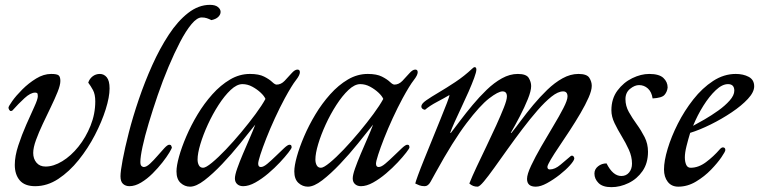

<svg xmlns="http://www.w3.org/2000/svg" viewBox="-20 -755 3131 792"><path d="M41 -75Q41 -111 55.5 -155Q70 -199 88.5 -241Q107 -283 121.5 -314.5Q136 -346 136 -358Q136 -369 133 -371Q130 -373 125 -373Q106 -373 81 -350Q56 -327 31 -299Q27 -297 25 -297Q21 -297 18 -302Q15 -307 15 -311Q15 -316 30.5 -338Q46 -360 72 -386Q98 -412 129 -431Q160 -450 191 -450Q215 -450 222 -444Q229 -438 229 -421Q229 -404 217.5 -375.5Q206 -347 189.5 -313Q173 -279 156.5 -244Q140 -209 128.5 -177.5Q117 -146 117 -124Q117 -100 130.5 -84Q144 -68 168 -68Q201 -68 237 -90Q273 -112 303.5 -150Q334 -188 353.5 -236.5Q373 -285 373 -337Q373 -366 363.5 -383.5Q354 -401 344 -414Q349 -430 362 -440Q375 -450 392 -450Q409 -450 420.5 -436Q432 -422 432 -390Q432 -355 416 -304Q400 -253 371.5 -198Q343 -143 304.5 -95Q266 -47 220.5 -17Q175 13 125 13Q82 13 61.5 -11Q41 -35 41 -75Z M812 -683Q793 -683 770 -655.5Q747 -628 723 -582Q699 -536 675 -479Q651 -422 630.5 -362Q610 -302 593.5 -247Q577 -192 568 -150Q559 -108 559 -87Q559 -74 564 -70Q569 -66 573 -66Q584 -66 599 -80Q614 -94 629.5 -112Q645 -130 658 -144Q671 -158 678 -158Q684 -158 686 -154.5Q688 -151 689 -147Q689 -143 678.5 -125.5Q668 -108 650 -85Q632 -62 609.5 -39.5Q587 -17 562 -2Q537 13 514 13Q498 13 487.5 3.5Q477 -6 477 -28Q477 -48 486 -96Q495 -144 511.5 -208.5Q528 -273 552.5 -345Q577 -417 608 -486Q639 -555 676 -611.5Q713 -668 756 -701.5Q799 -735 846 -735Q868 -735 879 -726Q890 -717 890 -706Q890 -695 880.5 -685.5Q871 -676 852 -672Q842 -677 833 -680Q824 -683 812 -683Z M1207 -468Q1217 -468 1217 -457Q1217 -445 1200.5 -424Q1184 -403 1155 -350Q1134 -311 1114 -267.5Q1094 -224 1078.5 -184.5Q1063 -145 1054 -117Q1045 -89 1045 -80Q1045 -66 1056 -66Q1067 -66 1083.5 -80Q1100 -94 1118.5 -112Q1137 -130 1152 -144Q1167 -158 1174 -158Q1180 -158 1181.5 -154.5Q1183 -151 1183 -147Q1183 -143 1169.5 -125.5Q1156 -108 1134.5 -85Q1113 -62 1086.5 -39.5Q1060 -17 1033 -2Q1006 13 983 13Q968 13 958.5 4.5Q949 -4 949 -19Q949 -33 958.5 -60Q968 -87 982 -120Q996 -153 1010 -185Q1024 -217 1033 -241Q1006 -207 970.5 -163Q935 -119 896.5 -78.5Q858 -38 823.5 -11.5Q789 15 764 15Q742 15 725 -0.5Q708 -16 708 -48Q708 -71 718.5 -109Q729 -147 748.5 -192.5Q768 -238 795 -283Q822 -328 856 -366Q890 -404 929 -427Q968 -450 1011 -450Q1048 -450 1069.5 -439Q1091 -428 1102.5 -417Q1114 -406 1121 -406Q1139 -406 1154 -421.5Q1169 -437 1182.5 -452.5Q1196 -468 1207 -468ZM980 -408Q957 -408 931.5 -384Q906 -360 881.5 -322Q857 -284 837.5 -241.5Q818 -199 806.5 -160.5Q795 -122 795 -97Q795 -83 800.5 -73Q806 -63 818 -63Q829 -63 854.5 -84Q880 -105 911.5 -138Q943 -171 975.5 -210Q1008 -249 1034.5 -285Q1061 -321 1075 -347Q1070 -359 1055 -373Q1040 -387 1020.5 -397.5Q1001 -408 980 -408Z M1693 -468Q1703 -468 1703 -457Q1703 -445 1686.5 -424Q1670 -403 1641 -350Q1620 -311 1600 -267.5Q1580 -224 1564.5 -184.5Q1549 -145 1540 -117Q1531 -89 1531 -80Q1531 -66 1542 -66Q1553 -66 1569.5 -80Q1586 -94 1604.5 -112Q1623 -130 1638 -144Q1653 -158 1660 -158Q1666 -158 1667.5 -154.5Q1669 -151 1669 -147Q1669 -143 1655.5 -125.5Q1642 -108 1620.5 -85Q1599 -62 1572.5 -39.5Q1546 -17 1519 -2Q1492 13 1469 13Q1454 13 1444.5 4.5Q1435 -4 1435 -19Q1435 -33 1444.5 -60Q1454 -87 1468 -120Q1482 -153 1496 -185Q1510 -217 1519 -241Q1492 -207 1456.5 -163Q1421 -119 1382.5 -78.5Q1344 -38 1309.5 -11.5Q1275 15 1250 15Q1228 15 1211 -0.5Q1194 -16 1194 -48Q1194 -71 1204.5 -109Q1215 -147 1234.5 -192.5Q1254 -238 1281 -283Q1308 -328 1342 -366Q1376 -404 1415 -427Q1454 -450 1497 -450Q1534 -450 1555.5 -439Q1577 -428 1588.5 -417Q1600 -406 1607 -406Q1625 -406 1640 -421.5Q1655 -437 1668.5 -452.5Q1682 -468 1693 -468ZM1466 -408Q1443 -408 1417.5 -384Q1392 -360 1367.5 -322Q1343 -284 1323.5 -241.5Q1304 -199 1292.5 -160.5Q1281 -122 1281 -97Q1281 -83 1286.5 -73Q1292 -63 1304 -63Q1315 -63 1340.5 -84Q1366 -105 1397.5 -138Q1429 -171 1461.5 -210Q1494 -249 1520.5 -285Q1547 -321 1561 -347Q1556 -359 1541 -373Q1526 -387 1506.5 -397.5Q1487 -408 1466 -408Z M1950 15Q1940 15 1932 12Q1924 9 1916 2Q1927 -26 1946 -66.5Q1965 -107 1986.5 -151.5Q2008 -196 2027 -238Q2046 -280 2058.5 -311.5Q2071 -343 2071 -357Q2071 -378 2053 -378Q2035 -378 1997.5 -349Q1960 -320 1904.5 -247Q1849 -174 1777 -43Q1766 -23 1756 -5Q1746 13 1732 13Q1719 13 1710 9.5Q1701 6 1693 2Q1694 -4 1704 -31.5Q1714 -59 1730 -98.5Q1746 -138 1763.5 -181Q1781 -224 1797 -263.5Q1813 -303 1823.5 -330Q1834 -357 1834 -363Q1812 -350 1782.5 -334.5Q1753 -319 1733 -302Q1718 -305 1718 -316Q1718 -327 1738 -341Q1758 -355 1789.5 -373.5Q1821 -392 1858 -416.5Q1895 -441 1928 -472Q1934 -478 1938 -478Q1945 -478 1945 -468Q1945 -458 1936 -433.5Q1927 -409 1913 -377Q1899 -345 1883.5 -312.5Q1868 -280 1855.5 -252Q1843 -224 1837 -207H1840Q1856 -228 1879 -258.5Q1902 -289 1929.5 -322Q1957 -355 1987.5 -384.5Q2018 -414 2050.5 -432Q2083 -450 2116 -450Q2151 -450 2161 -433.5Q2171 -417 2171 -400Q2171 -380 2157.5 -346.5Q2144 -313 2124.5 -275.5Q2105 -238 2087 -207H2090Q2107 -228 2129.5 -258.5Q2152 -289 2179.5 -322Q2207 -355 2237.5 -384.5Q2268 -414 2300.5 -432Q2333 -450 2366 -450Q2401 -450 2411 -434Q2421 -418 2421 -401Q2421 -382 2408 -352.5Q2395 -323 2374.5 -288Q2354 -253 2330.5 -217Q2307 -181 2286 -150Q2265 -119 2252 -97Q2239 -75 2238 -67Q2238 -56 2248 -56Q2269 -56 2292 -75.5Q2315 -95 2334 -111Q2334 -111 2335.5 -112Q2337 -113 2339 -113Q2344 -113 2346.5 -109Q2349 -105 2349 -101Q2348 -92 2331 -73Q2314 -54 2288.5 -34Q2263 -14 2236.5 0.5Q2210 15 2190 15Q2154 15 2154 -17Q2154 -36 2171 -72Q2188 -108 2212.5 -150.5Q2237 -193 2262 -234.5Q2287 -276 2304 -309Q2321 -342 2321 -357Q2321 -378 2303 -378Q2282 -378 2255 -356.5Q2228 -335 2197.5 -300Q2167 -265 2135.5 -223.5Q2104 -182 2074 -140Q2044 -98 2019 -63Q1994 -28 1976 -6.5Q1958 15 1950 15Z M2653 -129Q2653 -82 2630.5 -49.5Q2608 -17 2573 0Q2538 17 2502 17Q2466 17 2449 0Q2432 -17 2432 -39Q2432 -57 2447 -69Q2462 -81 2482 -81Q2508 -29 2543 -29Q2563 -29 2575 -43.5Q2587 -58 2587 -80Q2587 -109 2574 -137.5Q2561 -166 2544.5 -193Q2528 -220 2515 -247Q2502 -274 2502 -300Q2502 -348 2527 -381.5Q2552 -415 2588 -432.5Q2624 -450 2658 -450Q2699 -450 2716.5 -433.5Q2734 -417 2734 -394Q2732 -376 2721 -363.5Q2710 -351 2672 -349Q2668 -376 2652.5 -390Q2637 -404 2616 -404Q2598 -404 2579 -388.5Q2560 -373 2560 -346Q2560 -318 2574 -293Q2588 -268 2606.5 -242.5Q2625 -217 2639 -189.5Q2653 -162 2653 -129Z M2949 -139Q2956 -147 2962 -147Q2972 -147 2972 -136Q2972 -130 2956 -106.5Q2940 -83 2913 -55Q2886 -27 2851 -6Q2816 15 2778 15Q2750 15 2734.5 -5Q2719 -25 2719 -56Q2719 -91 2734 -141Q2749 -191 2776 -244.5Q2803 -298 2840 -345Q2877 -392 2921.5 -421Q2966 -450 3015 -450Q3046 -450 3068.5 -438Q3091 -426 3091 -399Q3091 -375 3065 -347Q3039 -319 2998 -291.5Q2957 -264 2911.5 -241.5Q2866 -219 2827 -207Q2819 -181 2812 -153Q2805 -125 2805 -106Q2805 -88 2810.5 -75.5Q2816 -63 2829 -63Q2861 -63 2892 -86Q2923 -109 2949 -139ZM2983 -408Q2959 -408 2932.5 -383Q2906 -358 2881.5 -319Q2857 -280 2839 -236Q2858 -246 2886.5 -262.5Q2915 -279 2943 -299Q2971 -319 2990 -340.5Q3009 -362 3009 -381Q3009 -408 2983 -408Z"/></svg>

Font: Sedan
Style: Italic
Weight: 400
Italic angle: -13.8°
Designer: Sebastian Salazar
Foundry: Sebastian Salazar
Version: Version 1.100; ttfautohint (v1.8.4.7-5d5b)